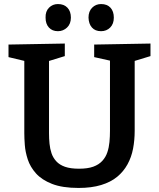

<svg xmlns="http://www.w3.org/2000/svg" viewBox="-20 -917 784 948"><path d="M445 -697 723 -702V-640L631 -612L645 -643V-271Q645 -225 637 -183Q629 -141 609.5 -105.5Q590 -70 558.5 -44Q527 -18 479.5 -3.5Q432 11 368 11Q288 11 237 -9Q186 -29 157.5 -61Q129 -93 117 -130Q105 -167 102.5 -201Q100 -235 100 -259V-643L114 -613L22 -635V-697L300 -702V-640L209 -612L222 -643V-259Q222 -233 224.5 -207.5Q227 -182 234.5 -160Q242 -138 258 -120.5Q274 -103 301 -93.5Q328 -84 370 -84Q413 -84 440.5 -94Q468 -104 485 -122.5Q502 -141 510 -165Q518 -189 520.5 -216Q523 -243 523 -271V-643L535 -615L445 -635ZM479 -763Q450 -763 434 -781Q418 -799 417 -830Q417 -861 435 -879Q453 -897 479 -897Q509 -897 525.5 -879Q542 -861 542 -830Q542 -799 524 -781Q506 -763 479 -763ZM266 -763Q238 -763 221.5 -781Q205 -799 205 -830Q204 -861 222 -879Q240 -897 266 -897Q296 -897 313 -879Q330 -861 330 -830Q330 -799 311 -781Q292 -763 266 -763Z"/></svg>

Font: Bitter Thin SemiBold
Style: Regular
Weight: 600
Version: Version 2.002